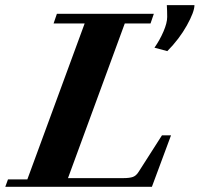

<svg xmlns="http://www.w3.org/2000/svg" viewBox="-34 -716 765 736"><path d="M607.4 -520 558.1 -533.2Q578.6 -562.5 592.8 -595.5Q606.9 -628.4 606.9 -650.9Q606.9 -674.8 605.5 -696.3H711.4Q711.4 -670.9 682.4 -618.7Q653.3 -566.4 607.4 -520ZM-13.7 0 -3.4 -28.3H70.8L290.5 -626H171.4L184.1 -663.1H555.7L543 -626H444.3L226.6 -33.2H438Q462.9 -33.2 475.6 -37.8Q488.3 -42.5 497.6 -57.6L586.9 -197.3H621.6L548.3 0Z"/></svg>

Font: Elstob 18pt ExtraBold
Style: Italic
Weight: 800
Italic angle: -20°
Designer: Peter S. Baker
Version: Version 1.015